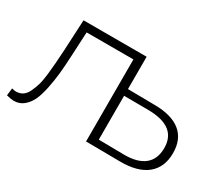

<svg xmlns="http://www.w3.org/2000/svg" viewBox="-98 -742 1108 967"><g transform="rotate(30 456.0 -258.5)"><path d="M676 -332Q773 -331 824 -289.5Q875 -248 875 -168Q875 -85 821 -41Q767 3 664 2L467 0H466V-477H194L187 -338Q184 -275 179.5 -231Q175 -187 165 -139Q155 -91 141 -62Q127 -33 103.5 -14Q80 5 48 5Q33 5 5 -2L10 -45Q26 -41 34 -41Q56 -41 72.5 -52Q89 -63 100 -86.5Q111 -110 118 -134Q125 -158 129.5 -198Q134 -238 136 -266Q138 -294 141 -342L150 -522H517V-334ZM663 -38Q742 -37 783 -70Q824 -103 824 -168Q824 -291 663 -294L517 -295V-40Z"/></g></svg>

Font: mBank Light
Style: Regular
Weight: 300
Designer: Julieta Ulanovsky
Foundry: Julieta Ulanovsky
Version: Version 7.200;PS 007.200;hotconv 1.0.88;makeotf.lib2.5.64775